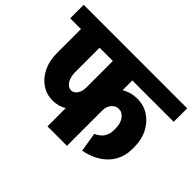

<svg xmlns="http://www.w3.org/2000/svg" viewBox="-160 -898 1136 1136"><g transform="rotate(45 408.0 -330.0)"><path d="M403 -547V-660H841V-547ZM626 -261V-278H782V-261ZM579 -43 559 -164Q598 -182 612 -207.5Q626 -233 626 -261H782Q782 -205 758 -160.5Q734 -116 688.5 -86Q643 -56 579 -43ZM626 -277Q626 -318 606.5 -345Q587 -372 558 -372L592 -492Q647 -492 689.5 -464Q732 -436 757 -387.5Q782 -339 782 -277ZM407 -297Q407 -353 431 -397Q455 -441 497 -466.5Q539 -492 592 -492L558 -372Q531 -372 513 -350.5Q495 -329 495 -297ZM245 -129Q194 -129 153 -157Q112 -185 88.5 -234Q65 -283 65 -344H221Q221 -317 228.5 -295.5Q236 -274 249.5 -261.5Q263 -249 279 -249ZM245 -129 279 -249Q302 -249 317 -270.5Q332 -292 332 -324H420Q420 -269 397 -224.5Q374 -180 334.5 -154.5Q295 -129 245 -129ZM65 -343V-620H221V-343ZM-25 -547V-660H396V-547ZM332 0V-645H495V0ZM242 -547V-660H586V-547Z"/></g></svg>

Font: Akshar Light
Style: Regular
Weight: 300
Designer: Tall Chai
Foundry: Tall Chai
Version: Version 1.100